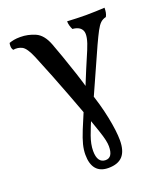

<svg xmlns="http://www.w3.org/2000/svg" viewBox="-133 -557 771 897"><g transform="rotate(-20 252.5 -109.0)"><path d="M252 249Q212 249 191.5 225Q171 201 171 154Q171 130 177.5 104Q184 78 200 38.5Q216 -1 243 -64L262 -14Q239 39 225 78Q211 117 211 150Q211 180 221.5 195Q232 210 252 210Q270 210 279 196Q288 182 288 154Q288 141 284 122.5Q280 104 269 71.5Q258 39 239 -15Q216 -77 195 -132.5Q174 -188 152.5 -242.5Q131 -297 107 -355Q86 -405 66 -415.5Q46 -426 22 -422Q16 -430 15.5 -440Q15 -450 17 -458Q28 -462 41 -464.5Q54 -467 73 -467Q111 -467 146.5 -451.5Q182 -436 202 -384Q212 -358 228 -312.5Q244 -267 261 -215.5Q278 -164 290 -119Q317 -43 331.5 28.5Q346 100 346 145Q346 198 323 223.5Q300 249 252 249ZM284 -50 263 -100Q275 -132 286.5 -160Q298 -188 312 -222Q326 -256 346 -302Q373 -366 363 -391Q353 -416 315 -419Q310 -429 307 -439.5Q304 -450 304 -461Q324 -460 349 -459Q374 -458 397 -458Q420 -458 446 -459Q472 -460 490 -461Q490 -448 488 -437.5Q486 -427 481 -418Q464 -414 453 -403.5Q442 -393 430 -370.5Q418 -348 400 -309Z"/></g></svg>

Font: Vollkorn
Style: Regular
Weight: 400
Designer: Friedrich Althausen
Foundry: Friedrich Althausen
Version: Version 4.104